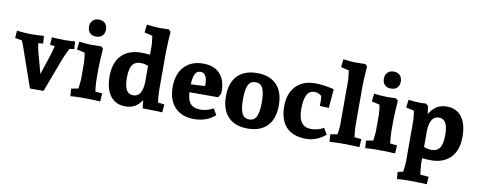

<svg xmlns="http://www.w3.org/2000/svg" viewBox="-81 -1149 4393 1767"><g transform="rotate(10 2115.5 -266.0)"><path d="M459 -318.8 338.9 0H211.9L91.8 -344.2Q79.6 -383.3 62 -422.9L-2.9 -434.1L2 -502.9Q15.1 -501 61 -497.6Q106.9 -494.1 150.9 -494.1Q175.8 -494.1 210 -496.1Q244.1 -498 254.9 -499L259.8 -428.2L214.8 -423.8Q220.7 -378.9 227.1 -354L283.2 -147.9L351.1 -354Q356.9 -372.1 369.1 -423.8L324.2 -428.2L329.1 -499Q338.9 -498 376.5 -496.1Q414.1 -494.1 458 -494.1Q482.9 -494.1 510.5 -496.1Q538.1 -498 545.9 -499L550.8 -428.2L505.9 -421.9Q464.8 -335 459 -318.8Z M806.6 -654.8Q806.6 -618.7 786.1 -597.4Q765.6 -576.2 727.5 -576.2Q689.5 -576.2 668.9 -597.7Q648.4 -619.1 648.4 -654.8Q648.4 -690.9 669.4 -712.9Q690.4 -734.9 727.5 -734.9Q764.6 -734.9 785.6 -713.4Q806.6 -691.9 806.6 -654.8ZM690.4 0Q661.6 0 630.6 2Q599.6 3.9 590.8 4.9L585.4 -64.9L651.4 -77.1Q652.3 -88.4 656.5 -119.6Q660.6 -150.9 660.6 -163.1V-325.2Q660.6 -338.4 656.7 -369.6Q652.8 -400.9 650.4 -412.1L575.7 -429.2L584.5 -502.9Q596.7 -501 636.2 -497.6Q675.8 -494.1 701.7 -494.1L789.6 -496.1L810.5 -477.1Q808.6 -456.1 804.7 -391.1Q800.8 -326.2 800.8 -294.9V-192.9Q800.8 -162.1 804.2 -125Q807.6 -87.9 809.6 -77.1L874.5 -70.8L869.6 4.9Q857.4 3.9 809.6 2Q761.7 0 690.4 0Z M1265.1 0 1257.3 -75.2Q1226.6 -30.3 1189.9 -10.3Q1153.3 9.8 1104 9.8Q1013.2 9.8 963.6 -55.2Q914.1 -120.1 914.1 -238.8Q914.1 -364.7 979.5 -433.8Q1044.9 -502.9 1165 -502.9Q1198.2 -502.9 1246.1 -498V-586.9Q1246.1 -600.1 1242.2 -631.6Q1238.3 -663.1 1236.3 -673.8L1161.1 -690.9L1169.9 -766.1Q1182.1 -764.2 1221.7 -760Q1261.2 -755.9 1287.1 -755.9L1375 -757.8L1396 -738.8Q1394 -717.8 1390.1 -652.8Q1386.2 -587.9 1386.2 -557.1V-192.9Q1386.2 -162.1 1389.6 -125Q1393.1 -87.9 1395 -77.1L1455.1 -70.8L1449.2 4.9Q1439 3.9 1394 2Q1349.1 0 1265.1 0ZM1177.2 -408.2Q1122.1 -408.2 1097.7 -371.1Q1073.2 -334 1073.2 -252Q1073.2 -175.8 1093.8 -139.4Q1114.3 -103 1158.2 -103Q1238.3 -103 1246.1 -232.9V-395Q1206.1 -408.2 1177.2 -408.2Z M1663.1 -221.2Q1668 -145 1698 -113Q1728 -81.1 1788.1 -81.1Q1820.3 -81.1 1847.2 -88.6Q1874 -96.2 1889.4 -103.5Q1904.8 -110.8 1909.2 -113.8L1943.8 -56.2Q1864.7 14.6 1748 15.1Q1632.8 15.1 1567.9 -52.5Q1502.9 -120.1 1502.9 -242.2Q1502.9 -366.2 1568.4 -434.6Q1633.8 -502.9 1744.1 -502.9Q1844.2 -502.9 1899.2 -445.1Q1954.1 -387.2 1954.1 -284.2L1953.1 -259.8L1932.1 -221.2ZM1795.9 -310.1Q1795.9 -423.8 1732.9 -423.8Q1696.8 -423.8 1680.9 -390.4Q1665 -356.9 1663.1 -294.9L1794.9 -301.8Z M2247.6 15.1Q2128.4 15.1 2064.5 -52Q2000.5 -119.1 2000.5 -244.1Q2000.5 -369.1 2064.5 -436Q2128.4 -502.9 2247.6 -502.9Q2366.7 -502.9 2430.7 -436Q2494.6 -369.1 2494.6 -244.1Q2494.6 -119.1 2430.7 -52Q2366.7 15.1 2247.6 15.1ZM2247.6 -418Q2200.7 -418 2180.2 -377Q2159.7 -335.9 2159.7 -244.1Q2159.7 -152.3 2180.2 -111.1Q2200.7 -69.8 2247.6 -69.8Q2294.4 -69.8 2314.9 -110.8Q2335.4 -151.9 2335.4 -244.1Q2335.4 -335.9 2314.9 -377Q2294.4 -418 2247.6 -418Z M2966.3 -479 2951.7 -301.8 2866.7 -305.2 2867.7 -358.9Q2865.7 -384.8 2863.8 -397.9Q2850.6 -410.2 2832.5 -417Q2814.5 -423.8 2798.3 -423.8Q2749.5 -423.8 2726.6 -380.4Q2703.6 -336.9 2703.6 -245.1Q2703.6 -82 2823.7 -82Q2854.5 -82 2880.6 -89.1Q2906.7 -96.2 2921.6 -103.5Q2936.5 -110.8 2940.4 -113.8L2975.6 -56.2Q2937.5 -22 2890.1 -3.4Q2842.8 15.1 2794.4 15.1Q2672.4 15.1 2608.4 -51.5Q2544.4 -118.2 2544.4 -245.1Q2544.4 -365.2 2609.9 -434.1Q2675.3 -502.9 2789.6 -502.9Q2828.6 -502.9 2868.2 -497.6Q2907.7 -492.2 2933.6 -486.6Q2959.5 -481 2966.3 -479Z M3123.5 -755.9 3211.4 -757.8 3232.4 -738.8Q3228.5 -698.7 3225.3 -644.8Q3222.2 -590.8 3222.2 -557.1V-192.9Q3222.2 -162.1 3225.8 -125Q3229.5 -87.9 3231.4 -77.1L3296.4 -70.8L3291.5 4.9Q3279.3 3.9 3231.4 2Q3183.6 0 3112.3 0Q3083.5 0 3052.5 2Q3021.5 3.9 3012.2 4.9L3007.3 -64.9L3073.2 -77.1Q3075.2 -92.3 3078.9 -121.1Q3082.5 -149.9 3082.5 -163.1V-586.9Q3082.5 -600.1 3078.4 -631.6Q3074.2 -663.1 3072.3 -673.8L2997.6 -690.9L3006.3 -766.1Q3018.6 -764.2 3057.9 -760Q3097.2 -755.9 3123.5 -755.9Z M3562 -654.8Q3562 -618.7 3541.5 -597.4Q3521 -576.2 3482.9 -576.2Q3444.8 -576.2 3424.3 -597.7Q3403.8 -619.1 3403.8 -654.8Q3403.8 -690.9 3424.8 -712.9Q3445.8 -734.9 3482.9 -734.9Q3520 -734.9 3541 -713.4Q3562 -691.9 3562 -654.8ZM3445.8 0Q3417 0 3386 2Q3355 3.9 3346.2 4.9L3340.8 -64.9L3406.7 -77.1Q3407.7 -88.4 3411.9 -119.6Q3416 -150.9 3416 -163.1V-325.2Q3416 -338.4 3412.1 -369.6Q3408.2 -400.9 3405.8 -412.1L3331.1 -429.2L3339.8 -502.9Q3352.1 -501 3391.6 -497.6Q3431.2 -494.1 3457 -494.1L3544.9 -496.1L3565.9 -477.1Q3564 -456.1 3560.1 -391.1Q3556.2 -326.2 3556.2 -294.9V-192.9Q3556.2 -162.1 3559.6 -125Q3563 -87.9 3564.9 -77.1L3629.9 -70.8L3625 4.9Q3612.8 3.9 3564.9 2Q3517.1 0 3445.8 0Z M4209.5 -253.9Q4209.5 -127.9 4144 -59.1Q4078.6 9.8 3958.5 9.8Q3924.3 9.8 3877.4 4.9V36.1Q3877.4 66.9 3881.6 106Q3885.7 145 3887.7 157.2L3966.3 163.1L3961.4 233.9Q3949.2 232.9 3901.4 231Q3853.5 229 3782.7 229Q3753.9 229 3722.7 231Q3691.4 232.9 3682.6 233.9L3677.7 168.9L3727.5 157.2Q3729.5 146 3733.4 112.5Q3737.3 79.1 3737.3 65.9V-325.2Q3737.3 -338.4 3733.4 -369.6Q3729.5 -400.9 3727.5 -412.1L3652.3 -429.2L3661.6 -502.9Q3672.9 -501 3710.2 -497.6Q3747.6 -494.1 3778.3 -494.1L3826.7 -496.1L3847.7 -477.1L3857.4 -403.8Q3889.6 -455.6 3928 -479.2Q3966.3 -502.9 4019.5 -502.9Q4110.4 -502.9 4159.9 -438Q4209.5 -373 4209.5 -253.9ZM3877.4 -259.8V-99.1Q3919.4 -85 3946.3 -85Q4001.5 -85 4025.9 -122.1Q4050.3 -159.2 4050.3 -241.2Q4050.3 -317.4 4029.8 -353.8Q4009.3 -390.1 3965.3 -390.1Q3925.3 -390.1 3903.3 -357.2Q3881.3 -324.2 3877.4 -259.8Z"/></g></svg>

Font: Sura
Style: Bold
Weight: 700
Designer: Carolina Giovagnoli
Foundry: Huerta Tipografica
Version: Version 1.002;PS 001.002;hotconv 1.0.70;makeotf.lib2.5.58329